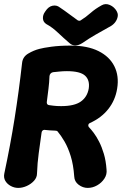

<svg xmlns="http://www.w3.org/2000/svg" viewBox="-39 -909 597 939"><path d="M50 10Q31 10 13.5 0.5Q-4 -9 -13 -24.5Q-22 -40 -18 -60Q-3 -131 9.5 -197.5Q22 -264 32.5 -330.5Q43 -397 52 -463.5Q61 -530 69 -601Q72 -631 99 -647Q126 -663 154 -670Q172 -675 212 -680.5Q252 -686 307 -686Q389 -686 443 -659Q497 -632 520.5 -584.5Q544 -537 534 -476Q525 -419 490.5 -375.5Q456 -332 400 -307Q394 -304 393 -298.5Q392 -293 395 -288Q406 -277 419.5 -259Q433 -241 446 -215.5Q459 -190 469 -156.5Q479 -123 482 -80Q485 -56 471.5 -35.5Q458 -15 436 -2.5Q414 10 390 10Q366 10 345.5 -5.5Q325 -21 324 -46Q320 -103 307 -145Q294 -187 276.5 -217Q259 -247 242 -267Q241 -268 238.5 -269Q236 -270 232 -270Q220 -270 203.5 -271.5Q187 -273 177 -274Q165 -272 164 -258Q157 -208 150.5 -160.5Q144 -113 142 -61Q142 -41 127.5 -25Q113 -9 92 0.5Q71 10 50 10ZM260 -390Q325 -390 356.5 -412.5Q388 -435 395 -476Q401 -517 377 -539Q353 -561 288 -561Q269 -561 250.5 -559Q232 -557 221 -556Q214 -555 209 -550Q204 -545 203 -537Q202 -506 198 -474.5Q194 -443 190 -411Q189 -405 191.5 -400.5Q194 -396 200 -395Q207 -394 222.5 -392Q238 -390 260 -390ZM533 -851Q539 -841 536.5 -827.5Q534 -814 525.5 -802Q517 -790 504 -782Q461 -758 429.5 -740Q398 -722 363 -698Q346 -687 329.5 -687Q313 -687 301 -698Q272 -723 244 -749.5Q216 -776 188 -791Q172 -801 171 -818.5Q170 -836 181 -851L183 -854Q198 -877 218 -881Q238 -885 253 -873Q277 -857 297.5 -841.5Q318 -826 342 -809Q345 -808 348 -807.5Q351 -807 355 -809Q382 -826 404.5 -846Q427 -866 458 -883Q477 -894 498.5 -884.5Q520 -875 532 -854Z"/></svg>

Font: Winky Sans SemiBold
Style: Italic
Weight: 600
Italic angle: -8.97852°
Designer: Simon Atzbach
Foundry: typofactur
Version: Version 1.205